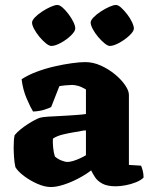

<svg xmlns="http://www.w3.org/2000/svg" viewBox="-20 -750 614 773"><path d="M185 3Q160 3 130.5 -10Q101 -23 76.5 -41.5Q52 -60 42 -77Q38 -95 36.5 -117.5Q35 -140 35 -157Q35 -173 36 -185.5Q37 -198 39 -206Q48 -217 62 -228.5Q76 -240 91.5 -250Q107 -260 120.5 -267Q134 -274 141 -276Q151 -279 175.5 -280.5Q200 -282 223 -283Q241 -284 257 -285Q273 -286 287 -287Q301 -288 311 -289Q321 -290 326 -291V-390Q307 -401 293.5 -404.5Q280 -408 270 -408Q261 -408 244.5 -406.5Q228 -405 219 -403L186 -319Q179 -315 159 -308.5Q139 -302 113 -301Q103 -317 87.5 -353Q72 -389 67 -431Q93 -448 127.5 -461Q162 -474 199 -482.5Q236 -491 269 -495.5Q302 -500 323 -500Q355 -500 386 -486Q417 -472 442.5 -451Q468 -430 483.5 -407.5Q499 -385 499 -368V-86L548 -83Q551 -76 554.5 -63.5Q558 -51 558 -35Q547 -24 527 -16Q507 -8 485 -4Q463 0 446 0Q412 0 392.5 -10.5Q373 -21 363 -36Q353 -51 347 -64Q325 -47 295.5 -31.5Q266 -16 236.5 -6.5Q207 3 185 3ZM252 -98Q261 -98 274.5 -102Q288 -106 302 -112.5Q316 -119 326 -125V-225Q316 -225 306 -222.5Q296 -220 280 -218Q256 -214 233 -208.5Q210 -203 193 -192Q192 -176 194 -155.5Q196 -135 201 -120Q212 -110 227 -104Q242 -98 252 -98ZM422 -565Q414 -565 401 -575.5Q388 -586 375 -601.5Q362 -617 353.5 -633Q345 -649 345 -659Q345 -668 356.5 -680Q368 -692 385.5 -703.5Q403 -715 420 -722.5Q437 -730 447 -730Q456 -730 468 -719Q480 -708 492 -692.5Q504 -677 511.5 -661Q519 -645 519 -635Q519 -624 501 -607Q483 -590 460 -577.5Q437 -565 422 -565ZM187 -565Q178 -565 165 -575.5Q152 -586 139 -601.5Q126 -617 117.5 -633Q109 -649 109 -659Q109 -668 120.5 -680Q132 -692 149.5 -703.5Q167 -715 184 -722.5Q201 -730 211 -730Q220 -730 232 -719.5Q244 -709 256 -693Q268 -677 275.5 -661.5Q283 -646 283 -635Q283 -624 265.5 -607Q248 -590 225 -577.5Q202 -565 187 -565Z"/></svg>

Font: Texturina 12pt Black
Style: Regular
Weight: 900
Designer: Guillermo Torres Carreño
Foundry: Omnibus-Type
Version: Version 1.002